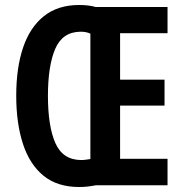

<svg xmlns="http://www.w3.org/2000/svg" viewBox="-20 -742 734 769"><path d="M297 -722Q316 -722 332.5 -720Q349 -718 363 -714H651V-609H461V-423H639V-319H461V-106H651V0H364Q349 3 332.5 5Q316 7 297 7Q210 7 154.5 -38Q99 -83 72 -165.5Q45 -248 45 -359Q45 -470 72.5 -551.5Q100 -633 156 -677.5Q212 -722 297 -722ZM302 -615Q230 -614 201 -546Q172 -478 172 -358Q172 -237 201.5 -169.5Q231 -102 304 -101Q315 -101 325 -102.5Q335 -104 342 -105V-607Q327 -615 302 -615Z"/></svg>

Font: Noto Sans Bengali ExtraCondensed SemiBold
Style: Regular
Weight: 600
Width: 2
Designer: Joana Ranito - Universal Thirst; Jelle Bosma - Monotype Design Team
Foundry: Universal Thirst ehf.
Version: Version 3.000; ttfautohint (v1.8.4.7-5d5b)